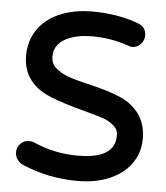

<svg xmlns="http://www.w3.org/2000/svg" viewBox="-52 -750 706 818"><g transform="rotate(5 301.0 -340.5)"><path d="M571.3 -180.7Q571.3 -105.5 517.6 -50.8Q487.3 -21.5 444.3 -2.9Q384.8 21.5 309.6 21.5Q183.6 21.5 73.2 -26.4Q58.6 -32.2 48.3 -46.4Q38.1 -60.5 38.1 -77.1Q38.1 -99.6 53.2 -114.7Q68.4 -129.9 89.8 -129.9Q102.5 -129.9 113.3 -125Q201.2 -85.9 300.8 -85.9Q429.7 -85.9 454.1 -150.4Q460 -166 460 -187.5Q460 -210.9 442.4 -226.6Q429.7 -237.3 420.9 -242.2Q407.2 -250 396.5 -253.9Q368.2 -263.7 300.8 -281.2Q223.6 -301.8 171.9 -322.3Q109.4 -345.7 77.1 -388.7Q44.9 -431.6 44.9 -491.2Q44.9 -575.2 101.6 -631.8Q143.6 -672.9 212.9 -691.4Q257.8 -703.1 309.6 -703.1Q418.9 -703.1 507.8 -669.9Q543 -657.2 543 -620.1Q543 -598.6 527.3 -583Q511.7 -567.4 492.2 -567.4Q483.4 -567.4 472.7 -572.3Q398.4 -597.7 319.3 -597.7Q244.1 -597.7 199.2 -570.3Q157.2 -543.9 157.2 -498Q157.2 -467.8 176.8 -450.2Q199.2 -430.7 229 -418.9Q258.8 -407.2 323.2 -392.6Q405.3 -373 449.2 -354.5Q503.9 -334 537.6 -290.5Q571.3 -247.1 571.3 -180.7Z"/></g></svg>

Font: FakePearl
Style: SemiBold
Weight: 400
Version: Version 1.2